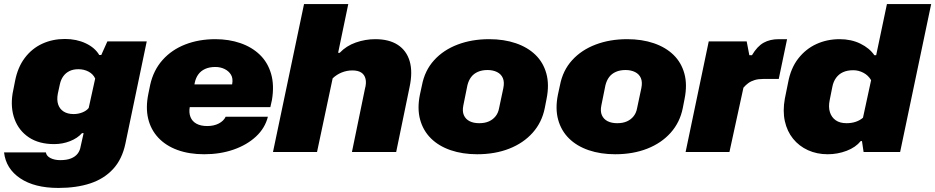

<svg xmlns="http://www.w3.org/2000/svg" viewBox="-36 -749 4608 946"><path d="M252 177Q134 177 63.5 129.5Q-7 82 -16 2H190Q193 20 213 30Q233 40 261 40Q293 40 314 31.5Q335 23 346.5 8Q358 -7 361 -26L376 -93H368Q346 -68 309 -53.5Q272 -39 231 -39Q156 -39 106.5 -72Q57 -105 36 -161.5Q15 -218 26 -288L38 -349Q51 -417 86 -463.5Q121 -510 172 -533.5Q223 -557 284 -557Q341 -557 386.5 -535.5Q432 -514 453 -478H463L493 -545H687L582 -42Q566 35 521.5 83.5Q477 132 409 154.5Q341 177 252 177ZM327 -187Q349 -187 369.5 -195Q390 -203 401 -217L433 -362Q423 -384 400.5 -396Q378 -408 350 -408Q325 -408 306.5 -399Q288 -390 276 -373.5Q264 -357 259 -334L249 -288Q243 -257 250.5 -234.5Q258 -212 277.5 -199.5Q297 -187 327 -187Z M970 11Q896 11 838.5 -10Q781 -31 744 -70.5Q707 -110 694 -164.5Q681 -219 695 -287L704 -331Q720 -403 765 -453.5Q810 -504 877 -530Q944 -556 1025 -556Q1092 -556 1148.5 -536.5Q1205 -517 1244 -479.5Q1283 -442 1299.5 -386Q1316 -330 1304 -257L1296 -221H876L900 -333H1122L1104 -316L1108 -335Q1113 -363 1102 -381Q1091 -399 1070.5 -409Q1050 -419 1025 -419Q996 -419 975 -409.5Q954 -400 941.5 -383Q929 -366 924 -343L899 -222Q894 -194 902.5 -172.5Q911 -151 932 -139.5Q953 -128 985 -128Q1018 -128 1042 -140.5Q1066 -153 1076 -174H1284Q1270 -118 1225.5 -76.5Q1181 -35 1115 -12Q1049 11 970 11Z M1309 0 1462 -729H1680L1630 -489H1638Q1670 -523 1717 -539.5Q1764 -556 1813 -556Q1881 -556 1924 -528Q1967 -500 1982.5 -447.5Q1998 -395 1982 -320L1916 0H1698L1762 -311Q1770 -340 1765 -360.5Q1760 -381 1744 -391.5Q1728 -402 1700 -402Q1673 -402 1648 -392Q1623 -382 1603 -363L1526 0Z M2315 11Q2243 11 2184.5 -9Q2126 -29 2087.5 -67Q2049 -105 2034 -159.5Q2019 -214 2033 -283L2043 -329Q2057 -402 2103 -452.5Q2149 -503 2219 -529.5Q2289 -556 2374 -556Q2447 -556 2505.5 -536Q2564 -516 2602.5 -478.5Q2641 -441 2656 -386.5Q2671 -332 2657 -262L2648 -216Q2634 -146 2588.5 -95Q2543 -44 2473 -16.5Q2403 11 2315 11ZM2325 -142Q2353 -142 2373 -151Q2393 -160 2406 -176.5Q2419 -193 2423 -216L2444 -315Q2450 -345 2441.5 -364.5Q2433 -384 2413 -394Q2393 -404 2366 -404Q2339 -404 2318.5 -395Q2298 -386 2285.5 -369.5Q2273 -353 2267 -329L2247 -230Q2241 -201 2249.5 -181.5Q2258 -162 2277.5 -152Q2297 -142 2325 -142Z M2995 11Q2923 11 2864.5 -9Q2806 -29 2767.5 -67Q2729 -105 2714 -159.5Q2699 -214 2713 -283L2723 -329Q2737 -402 2783 -452.5Q2829 -503 2899 -529.5Q2969 -556 3054 -556Q3127 -556 3185.5 -536Q3244 -516 3282.5 -478.5Q3321 -441 3336 -386.5Q3351 -332 3337 -262L3328 -216Q3314 -146 3268.5 -95Q3223 -44 3153 -16.5Q3083 11 2995 11ZM3005 -142Q3033 -142 3053 -151Q3073 -160 3086 -176.5Q3099 -193 3103 -216L3124 -315Q3130 -345 3121.5 -364.5Q3113 -384 3093 -394Q3073 -404 3046 -404Q3019 -404 2998.5 -395Q2978 -386 2965.5 -369.5Q2953 -353 2947 -329L2927 -230Q2921 -201 2929.5 -181.5Q2938 -162 2957.5 -152Q2977 -142 3005 -142Z M3342 0 3456 -545H3643L3656 -477H3669Q3695 -521 3726.5 -538.5Q3758 -556 3801 -556H3842L3801 -360H3724Q3700 -360 3682 -354.5Q3664 -349 3651 -339.5Q3638 -330 3627 -317L3558 0Z M4042 11Q3989 11 3945 -9Q3901 -29 3871.5 -65.5Q3842 -102 3831 -152Q3820 -202 3831 -263L3847 -342Q3860 -413 3897 -460.5Q3934 -508 3986.5 -532Q4039 -556 4101 -556Q4158 -556 4203 -534Q4248 -512 4272 -477H4281L4334 -729H4552L4399 0H4219L4211 -54H4205Q4180 -23 4135.5 -6Q4091 11 4042 11ZM4135 -142Q4160 -142 4180.5 -149Q4201 -156 4216 -169L4256 -354Q4242 -378 4218 -390.5Q4194 -403 4168 -403Q4139 -403 4118 -393.5Q4097 -384 4083.5 -365.5Q4070 -347 4065 -321L4052 -256Q4045 -222 4053 -196.5Q4061 -171 4081.5 -156.5Q4102 -142 4135 -142Z"/></svg>

Font: Hubot Sans Condensed ExtraLight Black
Style: Italic
Weight: 900
Italic angle: -12.0243°
Version: Version 2.000